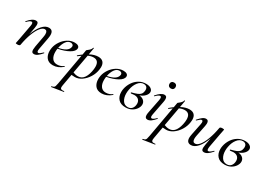

<svg xmlns="http://www.w3.org/2000/svg" viewBox="-11 -1449 3538 2572"><g transform="rotate(30 1758.5 -163.0)"><path d="M84 -376Q113 -395 140 -395Q160 -395 169 -383.5Q178 -372 178 -347Q178 -332 173 -302L153 -192Q189 -290 237 -344.5Q285 -399 338 -399Q371 -399 387.5 -380Q404 -361 404 -322Q404 -299 398 -267L365 -89Q362 -74 362 -64Q362 -34 381 -34Q391 -34 406 -45Q421 -56 443 -77Q445 -79 446 -79Q449 -79 451 -75.5Q453 -72 451 -69Q417 -29 390 -10Q363 9 337 9Q317 9 308 -2.5Q299 -14 299 -40Q299 -57 304 -89L333 -248Q339 -278 339 -300Q339 -354 300 -354Q268 -354 234 -313Q200 -272 170 -194Q140 -116 121 -9Q119 -1 109 3.5Q99 8 82 8Q55 8 55 1L59 -19Q68 -62 70 -74L111 -297Q114 -312 114 -322Q114 -353 95 -353Q71 -353 29 -309Q28 -308 26 -308Q23 -308 21 -311.5Q19 -315 21 -317Q55 -357 84 -376Z M774 -58Q777 -58 779.5 -55Q782 -52 780 -49Q709 12 631 12Q565 12 532 -29Q499 -70 499 -135Q499 -157 504 -185Q514 -237 547.5 -286.5Q581 -336 631 -367.5Q681 -399 737 -399Q772 -399 791 -386.5Q810 -374 810 -353Q810 -306 741.5 -267.5Q673 -229 576 -212Q572 -188 572 -160Q572 -99 598.5 -62Q625 -25 676 -25Q731 -25 773 -58ZM731 -324Q733 -334 733 -337Q733 -354 720.5 -363Q708 -372 690 -372Q649 -372 620 -331.5Q591 -291 578 -226Q716 -252 731 -324Z M756 270Q755 264 759 263Q781 259 791 252.5Q801 246 806 232Q811 218 817 185L902 -291Q896 -287 856 -257L854 -256Q850 -256 848 -260.5Q846 -265 849 -267Q876 -291 906 -312L919 -386Q919 -388 936 -400.5Q953 -413 966.5 -428Q980 -443 984 -461Q985 -465 990.5 -464Q996 -463 995 -459L977 -356Q1046 -393 1106 -393Q1155 -393 1180.5 -366.5Q1206 -340 1206 -289Q1206 -273 1203 -253Q1194 -186 1157.5 -127.5Q1121 -69 1070 -34Q1019 1 966 1Q935 1 914 -2L882 178Q879 195 879 206Q879 223 887 230.5Q895 238 912 238Q918 238 936 236Q940 235 941.5 240.5Q943 246 939 247L761 275Q757 276 756 270ZM997 -28Q1056 -28 1090.5 -80Q1125 -132 1136 -220Q1138 -244 1138 -255Q1138 -353 1055 -353Q1016 -353 973 -333L921 -44Q958 -28 997 -28Z M1527 -58Q1530 -58 1532.5 -55Q1535 -52 1533 -49Q1462 12 1384 12Q1318 12 1285 -29Q1252 -70 1252 -135Q1252 -157 1257 -185Q1267 -237 1300.5 -286.5Q1334 -336 1384 -367.5Q1434 -399 1490 -399Q1525 -399 1544 -386.5Q1563 -374 1563 -353Q1563 -306 1494.5 -267.5Q1426 -229 1329 -212Q1325 -188 1325 -160Q1325 -99 1351.5 -62Q1378 -25 1429 -25Q1484 -25 1526 -58ZM1484 -324Q1486 -334 1486 -337Q1486 -354 1473.5 -363Q1461 -372 1443 -372Q1402 -372 1373 -331.5Q1344 -291 1331 -226Q1469 -252 1484 -324Z M1935 -131Q1935 -100 1913.5 -66Q1892 -32 1851.5 -9Q1811 14 1756 14Q1681 14 1643 -28.5Q1605 -71 1605 -137Q1605 -167 1610 -188Q1621 -243 1652.5 -291.5Q1684 -340 1733 -369.5Q1782 -399 1842 -399Q1890 -399 1917.5 -379.5Q1945 -360 1945 -330Q1945 -299 1916 -267.5Q1887 -236 1838 -219Q1883 -215 1909 -191Q1935 -167 1935 -131ZM1701 -47Q1728 -4 1780 -4Q1824 -4 1846.5 -33.5Q1869 -63 1869 -106Q1869 -144 1845.5 -167Q1822 -190 1777 -190Q1761 -190 1731 -185H1730Q1726 -185 1723.5 -187.5Q1721 -190 1721 -193Q1721 -199 1727 -200Q1781 -214 1810 -226Q1839 -238 1854.5 -256.5Q1870 -275 1874 -306Q1875 -311 1875 -321Q1875 -352 1858.5 -367Q1842 -382 1815 -382Q1766 -382 1729 -334.5Q1692 -287 1679 -216Q1673 -185 1673 -155Q1673 -90 1701 -47Z M2202 -77Q2206 -77 2208 -73.5Q2210 -70 2207 -68Q2174 -29 2146.5 -10Q2119 9 2093 9Q2053 9 2053 -40Q2053 -61 2059 -89L2100 -297Q2103 -312 2103 -323Q2103 -353 2084 -353Q2073 -353 2056 -341.5Q2039 -330 2019 -309Q2018 -308 2016 -308Q2013 -308 2010.5 -311.5Q2008 -315 2011 -317Q2077 -395 2128 -395Q2148 -395 2157.5 -383.5Q2167 -372 2167 -348Q2167 -325 2162 -302L2121 -89Q2118 -74 2118 -63Q2118 -34 2136 -34Q2159 -34 2199 -76Q2200 -77 2202 -77ZM2192 -522Q2180 -509 2157 -509Q2135 -509 2122.5 -521.5Q2110 -534 2110 -556Q2110 -577 2122.5 -589Q2135 -601 2157 -601Q2179 -601 2191.5 -589Q2204 -577 2204 -556Q2204 -534 2192 -522Z M2167 270Q2166 264 2170 263Q2192 259 2202 252.5Q2212 246 2217 232Q2222 218 2228 185L2313 -291Q2307 -287 2267 -257L2265 -256Q2261 -256 2259 -260.5Q2257 -265 2260 -267Q2287 -291 2317 -312L2330 -386Q2330 -388 2347 -400.5Q2364 -413 2377.5 -428Q2391 -443 2395 -461Q2396 -465 2401.5 -464Q2407 -463 2406 -459L2388 -356Q2457 -393 2517 -393Q2566 -393 2591.5 -366.5Q2617 -340 2617 -289Q2617 -273 2614 -253Q2605 -186 2568.5 -127.5Q2532 -69 2481 -34Q2430 1 2377 1Q2346 1 2325 -2L2293 178Q2290 195 2290 206Q2290 223 2298 230.5Q2306 238 2323 238Q2329 238 2347 236Q2351 235 2352.5 240.5Q2354 246 2350 247L2172 275Q2168 276 2167 270ZM2408 -28Q2467 -28 2501.5 -80Q2536 -132 2547 -220Q2549 -244 2549 -255Q2549 -353 2466 -353Q2427 -353 2384 -333L2332 -44Q2369 -28 2408 -28Z M2658 -311Q2656 -314 2659 -317Q2694 -357 2720 -376Q2746 -395 2772 -395Q2811 -395 2811 -346Q2811 -327 2805 -297L2773 -138Q2767 -108 2767 -87Q2767 -32 2807 -32Q2839 -32 2873 -73Q2907 -114 2936.5 -192Q2966 -270 2985 -377Q2987 -385 2997 -389.5Q3007 -394 3025 -394Q3051 -394 3051 -387L3047 -367Q3038 -324 3036 -312L2995 -89Q2993 -80 2993 -64Q2993 -33 3011 -33Q3023 -33 3040 -44.5Q3057 -56 3077 -77Q3078 -78 3080 -78Q3083 -78 3085 -74.5Q3087 -71 3085 -69Q3050 -28 3022 -9.5Q2994 9 2967 9Q2947 9 2938 -2Q2929 -13 2929 -38Q2929 -54 2934 -84L2954 -198Q2918 -98 2869.5 -42.5Q2821 13 2768 13Q2701 13 2701 -63Q2701 -82 2708 -119L2744 -297Q2747 -312 2747 -322Q2747 -352 2728 -352Q2718 -352 2703.5 -341Q2689 -330 2667 -309Q2665 -307 2663 -307Q2660 -307 2658 -311Z M3467 -131Q3467 -100 3445.5 -66Q3424 -32 3383.5 -9Q3343 14 3288 14Q3213 14 3175 -28.5Q3137 -71 3137 -137Q3137 -167 3142 -188Q3153 -243 3184.5 -291.5Q3216 -340 3265 -369.5Q3314 -399 3374 -399Q3422 -399 3449.5 -379.5Q3477 -360 3477 -330Q3477 -299 3448 -267.5Q3419 -236 3370 -219Q3415 -215 3441 -191Q3467 -167 3467 -131ZM3233 -47Q3260 -4 3312 -4Q3356 -4 3378.5 -33.5Q3401 -63 3401 -106Q3401 -144 3377.5 -167Q3354 -190 3309 -190Q3293 -190 3263 -185H3262Q3258 -185 3255.5 -187.5Q3253 -190 3253 -193Q3253 -199 3259 -200Q3313 -214 3342 -226Q3371 -238 3386.5 -256.5Q3402 -275 3406 -306Q3407 -311 3407 -321Q3407 -352 3390.5 -367Q3374 -382 3347 -382Q3298 -382 3261 -334.5Q3224 -287 3211 -216Q3205 -185 3205 -155Q3205 -90 3233 -47Z"/></g></svg>

Font: CormorantInfant-MediumItalic
Style: Italic
Weight: 500
Italic angle: -10°
Designer: Christian Thalmann (Catharsis Fonts)
Foundry: Catharsis Fonts
Version: Version 3.303